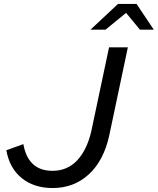

<svg xmlns="http://www.w3.org/2000/svg" viewBox="-20 -939 797 970"><path d="M12 0ZM532 -255Q504 -127 428.5 -58Q353 11 246 11Q152 11 90 -39Q28 -89 12 -180Q34 -188 55 -195.5Q76 -203 98 -211Q122 -76 245 -76Q320 -76 369.5 -128.5Q419 -181 441 -275Q464 -381 486 -487.5Q508 -594 531 -700H626Q603 -588 579 -477.5Q555 -367 532 -255ZM687 -789 617 -874 513 -789H437L576 -919H670L757 -789Z"/></svg>

Font: Rosa Sans
Style: Italic
Weight: 400
Italic angle: -12°
Designer: Pentagram / MCKL
Foundry: Pentagram / MCKL
Version: Version 1.005;September 16, 2019;FontCreator 11.5.0.2425 64-